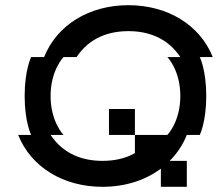

<svg xmlns="http://www.w3.org/2000/svg" viewBox="-20 -720 840 740"><path d="M600 0H700V-100H634C662 -128 685 -162 700 -200H750C750 -200 775 -250 775 -350C775 -450 750 -500 750 -500H800C750 -625 625 -700 475 -700C325 -700 200 -625 150 -500H100C100 -500 75 -450 75 -350C75 -250 100 -200 100 -200H50C100 -75 225 0 375 0C462 0 540 -25 600 -70ZM175 -200H225C225 -200 175 -250 175 -350C175 -450 225 -500 225 -500H275C325 -575 400 -600 475 -600C550 -600 625 -575 675 -500H625C625 -500 675 -450 675 -350C675 -250 625 -200 625 -200H500V-130C462 -108 418 -100 375 -100C300 -100 225 -125 175 -200ZM400 -200H500V-300H400Z"/></svg>

Font: LS-VG5000 Shifted
Style: Regular
Weight: 400
Designer: Justin Bihan, 2021
Foundry: Justin Bihan, 2021
Version: Version 1.000;Glyphs 3.1.2 (3151)